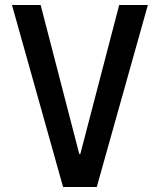

<svg xmlns="http://www.w3.org/2000/svg" viewBox="-20 -750 640 770"><path d="M233 0 28 -730H143L298 -132H302L458 -730H573L368 0Z"/></svg>

Font: M PLUS Code Latin 60 Medium
Style: Regular
Weight: 500
Width: 7
Monospace: yes
Designer: Coji Morishita
Foundry: UNDERFOREST DESIGN
Version: Version 1.005; ttfautohint (v1.8.3)